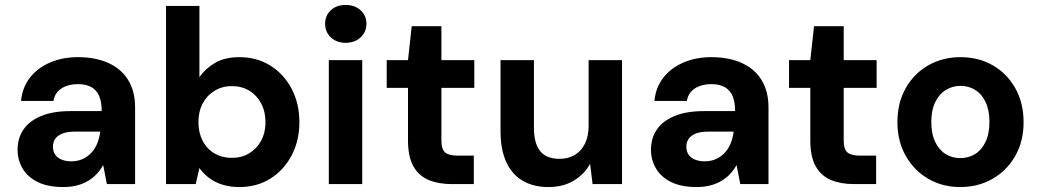

<svg xmlns="http://www.w3.org/2000/svg" viewBox="-20 -744 4207 776"><path d="M236 12Q173 12 132 -8.5Q91 -29 71 -63.5Q51 -98 51 -139Q51 -185 74.5 -220Q98 -255 146 -275Q194 -295 266 -295H391Q391 -332 381 -355.5Q371 -379 350 -391.5Q329 -404 294 -404Q256 -404 229 -387Q202 -370 196 -336H65Q70 -390 100.5 -429.5Q131 -469 181.5 -491Q232 -513 295 -513Q366 -513 418 -489.5Q470 -466 498 -420.5Q526 -375 526 -310V0H412L397 -77Q386 -57 371 -41Q356 -25 336 -13Q316 -1 291 5.5Q266 12 236 12ZM268 -92Q294 -92 314.5 -101.5Q335 -111 350 -127.5Q365 -144 373.5 -165.5Q382 -187 385 -211V-212H282Q251 -212 231.5 -204Q212 -196 203 -182.5Q194 -169 194 -151Q194 -132 203 -119Q212 -106 229 -99Q246 -92 268 -92Z M948 12Q910 12 879.5 2.5Q849 -7 825.5 -24.5Q802 -42 786 -65L771 0H651V-720H786V-432Q809 -466 848.5 -489.5Q888 -513 948 -513Q1018 -513 1072.5 -479Q1127 -445 1158.5 -385.5Q1190 -326 1190 -250Q1190 -175 1158.5 -115.5Q1127 -56 1072.5 -22Q1018 12 948 12ZM917 -106Q957 -106 987.5 -124.5Q1018 -143 1035.5 -175.5Q1053 -208 1053 -250Q1053 -293 1035.5 -326Q1018 -359 987.5 -377.5Q957 -396 917 -396Q878 -396 847 -377Q816 -358 799 -325.5Q782 -293 782 -250Q782 -208 799 -175Q816 -142 847 -124Q878 -106 917 -106Z M1309 0V-501H1444V0ZM1377 -571Q1340 -571 1317 -593Q1294 -615 1294 -648Q1294 -681 1317 -702.5Q1340 -724 1377 -724Q1414 -724 1437.5 -702.5Q1461 -681 1461 -648Q1461 -615 1437.5 -593Q1414 -571 1377 -571Z M1805 0Q1752 0 1712.5 -16.5Q1673 -33 1651 -71.5Q1629 -110 1629 -177V-389H1543V-501H1629L1644 -638H1764V-501H1897V-389H1764V-175Q1764 -141 1779 -128Q1794 -115 1830 -115H1895V0Z M2197 12Q2136 12 2092.5 -13.5Q2049 -39 2026 -89.5Q2003 -140 2003 -213V-501H2138V-227Q2138 -165 2163 -133.5Q2188 -102 2242 -102Q2276 -102 2302.5 -117.5Q2329 -133 2344 -163Q2359 -193 2359 -236V-501H2494V0H2375L2365 -82Q2342 -40 2299 -14Q2256 12 2197 12Z M2796 12Q2733 12 2692 -8.5Q2651 -29 2631 -63.5Q2611 -98 2611 -139Q2611 -185 2634.5 -220Q2658 -255 2706 -275Q2754 -295 2826 -295H2951Q2951 -332 2941 -355.5Q2931 -379 2910 -391.5Q2889 -404 2854 -404Q2816 -404 2789 -387Q2762 -370 2756 -336H2625Q2630 -390 2660.5 -429.5Q2691 -469 2741.5 -491Q2792 -513 2855 -513Q2926 -513 2978 -489.5Q3030 -466 3058 -420.5Q3086 -375 3086 -310V0H2972L2957 -77Q2946 -57 2931 -41Q2916 -25 2896 -13Q2876 -1 2851 5.5Q2826 12 2796 12ZM2828 -92Q2854 -92 2874.5 -101.5Q2895 -111 2910 -127.5Q2925 -144 2933.5 -165.5Q2942 -187 2945 -211V-212H2842Q2811 -212 2791.5 -204Q2772 -196 2763 -182.5Q2754 -169 2754 -151Q2754 -132 2763 -119Q2772 -106 2789 -99Q2806 -92 2828 -92Z M3431 0Q3378 0 3338.5 -16.5Q3299 -33 3277 -71.5Q3255 -110 3255 -177V-389H3169V-501H3255L3270 -638H3390V-501H3523V-389H3390V-175Q3390 -141 3405 -128Q3420 -115 3456 -115H3521V0Z M3861 12Q3789 12 3731.5 -21.5Q3674 -55 3640.5 -114.5Q3607 -174 3607 -250Q3607 -328 3640.5 -387.5Q3674 -447 3732 -480Q3790 -513 3862 -513Q3935 -513 3992.5 -480Q4050 -447 4083.5 -387.5Q4117 -328 4117 -250Q4117 -173 4083.5 -114Q4050 -55 3992 -21.5Q3934 12 3861 12ZM3861 -105Q3894 -105 3920.5 -121Q3947 -137 3963 -170Q3979 -203 3979 -251Q3979 -299 3963.5 -331.5Q3948 -364 3921.5 -380.5Q3895 -397 3862 -397Q3830 -397 3803 -380.5Q3776 -364 3760 -331.5Q3744 -299 3744 -251Q3744 -203 3760 -170Q3776 -137 3802.5 -121Q3829 -105 3861 -105Z"/></svg>

Font: DM Sans 17pt
Style: Bold
Weight: 700
Version: Version 4.004;gftools[0.9.30]